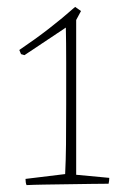

<svg xmlns="http://www.w3.org/2000/svg" viewBox="-20 -533 389 557"><path d="M57 4Q54 -3 54 -14L169 -28Q171 -68 171.5 -114.5Q172 -161 172 -230Q172 -291 172 -351Q172 -411 171 -453L51 -373L41 -376L36 -388Q82 -419 122 -450Q162 -481 198 -513L215 -501L201 -475V-26L297 -17Q297 -13 296.5 -8.5Q296 -4 295 0Q277 0 245 0.5Q213 1 176.5 1.5Q140 2 108 2.5Q76 3 57 4Z"/></svg>

Font: Labrada ExtraLight
Style: Regular
Weight: 200
Designer: Mercedes Jáuregui
Foundry: Omnibus-Type Team
Version: Version 1.000; ttfautohint (v1.8.4.7-5d5b)